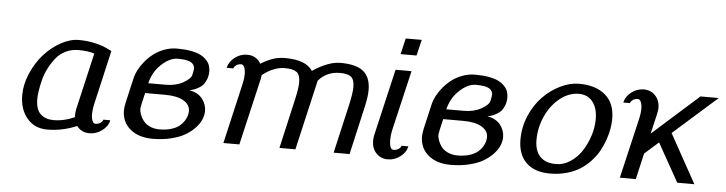

<svg xmlns="http://www.w3.org/2000/svg" viewBox="-42 -775 3629 960"><g transform="rotate(5 1773.0 -295.0)"><path d="M75.2 0ZM75.2 -150.9Q75.2 -205.1 99.1 -260.5Q123 -315.9 159.7 -357.2Q196.3 -398.4 242.9 -424.3Q289.6 -450.2 333 -450.2Q371.6 -450.2 405.3 -443.4Q439 -436.5 457 -429.2Q475.1 -421.9 500 -409.2L437 -134.8Q431.2 -108.9 431.2 -86.9Q431.2 -65.9 436.8 -53Q442.4 -40 452.1 -40Q465.8 -40 476.8 -47.1Q487.8 -54.2 490.2 -64H524.9Q518.6 -33.2 489.5 -11.7Q460.4 9.8 426.8 9.8Q385.7 9.8 362.8 -21Q289.1 9.8 214.8 9.8Q150.4 9.8 112.8 -35.4Q75.2 -80.6 75.2 -150.9ZM416 -389.2Q386.2 -399.9 335.9 -399.9Q300.8 -399.9 271.5 -385.3Q242.2 -370.6 222.9 -346.2Q203.6 -321.8 189 -293.2Q174.3 -264.6 166.7 -234.1Q159.2 -203.6 155.5 -179.9Q151.9 -156.2 151.9 -138.2Q151.9 -85.4 176.8 -62.7Q201.7 -40 241.2 -40Q294.9 -40 347.2 -64V-76.2Q347.2 -89.4 350.1 -104Z M834.5 -399.9Q794.9 -399.9 753.4 -361.6Q711.9 -323.2 697.8 -265.1H785.6Q835.9 -265.1 872.6 -285.6Q909.2 -306.2 913.6 -325.2Q919.4 -351.6 919.4 -357.9Q919.4 -377 901.4 -388.4Q883.3 -399.9 834.5 -399.9ZM996.6 -351.1Q996.6 -327.6 989 -309.3Q981.4 -291 972.2 -281Q962.9 -271 948 -263.2Q933.1 -255.4 925.3 -253.2Q917.5 -251 905.8 -248Q949.7 -240.2 971.2 -212.4Q992.7 -184.6 992.7 -150.9Q992.7 -130.4 983.6 -108.6Q974.6 -86.9 954.3 -65.4Q934.1 -43.9 905.8 -27.3Q877.4 -10.7 835.2 -0.5Q793 9.8 743.7 9.8Q672.9 9.8 630.6 -25.6Q588.4 -61 588.4 -120.1Q588.4 -133.3 593.8 -159.2L623.5 -288.1Q627.9 -305.7 638.7 -326.4Q649.4 -347.2 667.7 -369.4Q686 -391.6 709 -409.4Q731.9 -427.2 762.7 -438.7Q793.5 -450.2 826.7 -450.2Q865.7 -450.2 896 -444.6Q926.3 -439 944.8 -429.4Q963.4 -419.9 975.3 -406.7Q987.3 -393.6 991.9 -380.1Q996.6 -366.7 996.6 -351.1ZM774.4 -40Q807.6 -40 833.5 -48.3Q859.4 -56.6 873.8 -68.6Q888.2 -80.6 897.5 -95.7Q906.7 -110.8 909.7 -122.6Q912.6 -134.3 912.6 -144Q912.6 -175.8 880.1 -195.3Q847.7 -214.8 786.6 -214.8H686.5Q669.4 -143.6 669.4 -136.2Q669.4 -122.1 674.8 -106.7Q680.2 -91.3 691.7 -75.7Q703.1 -60.1 724.6 -50Q746.1 -40 774.4 -40Z M1081.5 0ZM1168.5 -305.2Q1174.3 -331.1 1174.3 -351.1Q1174.3 -373 1168.5 -386.5Q1162.6 -399.9 1152.3 -399.9Q1138.7 -399.9 1128.2 -392.8Q1117.7 -385.7 1115.2 -376H1081.5Q1088.4 -406.7 1116.5 -428.5Q1144.5 -450.2 1178.2 -450.2Q1224.1 -450.2 1247.1 -411.1Q1280.3 -431.2 1308.1 -440.7Q1335.9 -450.2 1369.1 -450.2Q1473.1 -450.2 1507.3 -397.9Q1585.9 -450.2 1646.5 -450.2Q1726.6 -450.2 1762.5 -420.2Q1798.3 -390.1 1798.3 -327.1Q1798.3 -292 1786.1 -240.2L1731.4 0H1651.4L1707.5 -244.1Q1721.2 -304.7 1721.2 -335Q1721.2 -373 1704.1 -386.5Q1687 -399.9 1649.4 -399.9Q1581.5 -399.9 1540.5 -351.1L1459.5 0H1379.4L1435.1 -244.1Q1449.2 -305.7 1449.2 -334Q1449.2 -373 1430.9 -386.5Q1412.6 -399.9 1372.1 -399.9Q1315.9 -399.9 1259.3 -355Q1259.3 -351.6 1257.8 -344.5Q1256.3 -337.4 1256.3 -335.9L1178.2 0H1098.1Z M1842.8 0ZM1960.9 -600.1H2041L2022 -520H1941.9ZM1932.6 -134.8Q1927.7 -113.3 1927.7 -88.9Q1927.7 -40 1948.7 -40Q1962.4 -40 1973.4 -47.1Q1984.4 -54.2 1986.8 -64H2021Q2014.6 -33.2 1986.1 -11.7Q1957.5 9.8 1923.8 9.8Q1888.2 9.8 1865.5 -14.4Q1842.8 -38.6 1842.8 -76.2Q1842.8 -89.4 1845.7 -104L1923.8 -439.9H2003.9Z M2330.6 -399.9Q2291 -399.9 2249.5 -361.6Q2208 -323.2 2193.8 -265.1H2281.7Q2332 -265.1 2368.7 -285.6Q2405.3 -306.2 2409.7 -325.2Q2415.5 -351.6 2415.5 -357.9Q2415.5 -377 2397.5 -388.4Q2379.4 -399.9 2330.6 -399.9ZM2492.7 -351.1Q2492.7 -327.6 2485.1 -309.3Q2477.5 -291 2468.3 -281Q2459 -271 2444.1 -263.2Q2429.2 -255.4 2421.4 -253.2Q2413.6 -251 2401.9 -248Q2445.8 -240.2 2467.3 -212.4Q2488.8 -184.6 2488.8 -150.9Q2488.8 -130.4 2479.7 -108.6Q2470.7 -86.9 2450.4 -65.4Q2430.2 -43.9 2401.9 -27.3Q2373.5 -10.7 2331.3 -0.5Q2289.1 9.8 2239.7 9.8Q2168.9 9.8 2126.7 -25.6Q2084.5 -61 2084.5 -120.1Q2084.5 -133.3 2089.8 -159.2L2119.6 -288.1Q2124 -305.7 2134.8 -326.4Q2145.5 -347.2 2163.8 -369.4Q2182.1 -391.6 2205.1 -409.4Q2228 -427.2 2258.8 -438.7Q2289.6 -450.2 2322.8 -450.2Q2361.8 -450.2 2392.1 -444.6Q2422.4 -439 2440.9 -429.4Q2459.5 -419.9 2471.4 -406.7Q2483.4 -393.6 2488 -380.1Q2492.7 -366.7 2492.7 -351.1ZM2270.5 -40Q2303.7 -40 2329.6 -48.3Q2355.5 -56.6 2369.9 -68.6Q2384.3 -80.6 2393.6 -95.7Q2402.8 -110.8 2405.8 -122.6Q2408.7 -134.3 2408.7 -144Q2408.7 -175.8 2376.2 -195.3Q2343.8 -214.8 2282.7 -214.8H2182.6Q2165.5 -143.6 2165.5 -136.2Q2165.5 -122.1 2170.9 -106.7Q2176.3 -91.3 2187.7 -75.7Q2199.2 -60.1 2220.7 -50Q2242.2 -40 2270.5 -40Z M2576.2 0ZM2764.2 -40Q2801.3 -40 2835.2 -62.3Q2869.1 -84.5 2892.1 -119.4Q2915 -154.3 2928.7 -197Q2942.4 -239.7 2942.4 -280.8Q2942.4 -335.9 2917.2 -367.9Q2892.1 -399.9 2847.2 -399.9Q2798.3 -399.9 2753.9 -365.2Q2709.5 -330.6 2682.9 -272.9Q2656.2 -215.3 2656.2 -151.9Q2656.2 -98.1 2683.3 -69.1Q2710.4 -40 2764.2 -40ZM3024.4 -290Q3024.4 -266.6 3020 -240.5Q3015.6 -214.4 3005.4 -184.8Q2995.1 -155.3 2980.2 -127.9Q2965.3 -100.6 2941.9 -75.2Q2918.5 -49.8 2889.9 -31.2Q2861.3 -12.7 2822.3 -1.5Q2783.2 9.8 2738.3 9.8Q2659.7 9.8 2617.9 -31.5Q2576.2 -72.8 2576.2 -147Q2576.2 -210 2600.8 -267.3Q2625.5 -324.7 2664.1 -364Q2702.6 -403.3 2750.5 -426.8Q2798.3 -450.2 2844.2 -450.2Q2927.7 -450.2 2976.1 -409.2Q3024.4 -368.2 3024.4 -290Z M3222.2 -232.9 3454.1 -439.9H3545.9L3326.2 -245.1L3461.9 0H3376L3268.1 -192.9L3198.2 -130.9L3168 0H3087.9L3159.2 -305.2Q3165 -331.1 3165 -351.1Q3165 -373 3159.2 -386.5Q3153.3 -399.9 3143.1 -399.9Q3129.4 -399.9 3118.9 -392.8Q3108.4 -385.7 3106 -376H3072.3Q3079.1 -406.7 3107.2 -428.5Q3135.3 -450.2 3168.9 -450.2Q3204.6 -450.2 3227.3 -425.8Q3250 -401.4 3250 -363.8Q3250 -355.5 3246.1 -335.9Z"/></g></svg>

Font: Pfennig
Style: Italic
Weight: 500
Italic angle: -13°
Version: Version 20120410 ; ttfautohint (v0.8)